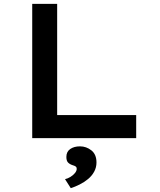

<svg xmlns="http://www.w3.org/2000/svg" viewBox="-20 -720 833 1001"><path d="M148 0V-700H278V-120H690V0ZM349 261 319 214Q333 211 347 202.5Q361 194 370.5 182.5Q380 171 380 160Q380 152 374.5 148Q369 144 358 141Q343 136 334.5 127Q326 118 326 98Q326 71 346 57Q366 43 397 43Q430 43 456.5 64Q483 85 483 127Q483 153 471 175Q459 197 439 213.5Q419 230 395 242Q371 254 349 261Z"/></svg>

Font: Lexend Mega Medium
Style: Regular
Weight: 500
Version: Version 1.007